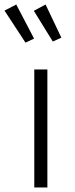

<svg xmlns="http://www.w3.org/2000/svg" viewBox="-47 -831 334 851"><path d="M25 -811 -27 -784 66 -642 104 -660ZM155 -811 103 -783 187 -647 225 -664ZM163 -523H105V0H163Z"/></svg>

Font: FiraGO Light
Style: Regular
Weight: 300
Designer: bBox Type
Foundry: bBox Type GmbH
Version: Version 1.001;PS 001.001;hotconv 1.0.88;makeotf.lib2.5.64775